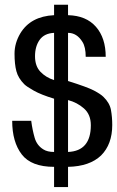

<svg xmlns="http://www.w3.org/2000/svg" viewBox="-20 -676 491 806"><path d="M451.2 -151.4Q451.2 -70.3 404.3 -23.4Q356.4 22.5 265.6 24.4V109.4H207V24.4Q111.3 24.4 71.3 -27.8Q31.2 -80.1 31.2 -168.9H111.3V-167Q116.2 -129.9 125.5 -97.7Q134.8 -65.4 162.1 -48.8Q178.7 -38.1 207 -38.1V-261.7Q152.3 -278.3 122.1 -295.4Q91.8 -312.5 82 -322.3Q56.6 -347.7 48.8 -377Q41 -406.2 41 -450.7Q41 -495.1 65.4 -536.1Q108.4 -607.4 207 -612.3V-656.2H265.6V-612.3Q341.8 -610.4 382.8 -563.5Q423.8 -516.6 423.8 -437.5H339.8Q339.8 -478.5 326.2 -500Q302.7 -538.1 265.6 -538.1V-335.9Q346.7 -310.5 374.5 -295.9Q402.3 -281.2 414.1 -269.5Q440.4 -244.1 445.8 -214.4Q451.2 -184.6 451.2 -151.4ZM207 -339.8V-538.1Q166 -536.1 146.5 -508.8Q127 -481.4 127 -439.9Q127 -398.4 149.9 -374.5Q172.9 -350.6 207 -339.8ZM265.6 -38.1Q361.3 -42 361.3 -150.4Q361.3 -195.3 332.5 -220.7Q303.7 -246.1 265.6 -255.9Z"/></svg>

Font: RIT TN Joy
Style: Extra Bold
Weight: 800
Designer: Hussain K H
Foundry: Rachana Institute of Typography
Version: 1.6.2